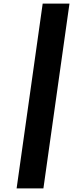

<svg xmlns="http://www.w3.org/2000/svg" viewBox="-20 -865 467 1075"><path d="M73 190H223L369 -845H219Z"/></svg>

Font: Mluvka ExtraBold
Style: Italic
Weight: 800
Italic angle: -8°
Designer: Modified by Jiří Krblich, Original typeface by Gumpita Rahayu
Foundry: Gumpita Rahayu & Jiří Krblich
Version: Version 2.000;Glyphs 3.1.1 (3134)